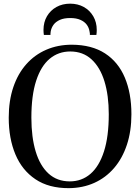

<svg xmlns="http://www.w3.org/2000/svg" viewBox="-20 -990 746 1022"><path d="M346.5 11.5Q240 12 168.8 -35.8Q97.5 -83.5 62 -168.2Q26.5 -253 26.5 -363.5Q26.5 -454 50.8 -525.8Q75 -597.5 119.8 -648Q164.5 -698.5 226.2 -725.2Q288 -752 362.5 -752Q468.5 -751.5 539 -705.8Q609.5 -660 644.5 -576.8Q679.5 -493.5 679.5 -382Q679.5 -292 655.5 -219.5Q631.5 -147 587.2 -95.5Q543 -44 481.8 -16.5Q420.5 11 346.5 11.5ZM351.5 -24.5Q415 -24.5 461.5 -64.5Q508 -104.5 533.5 -184Q559 -263.5 559 -382Q559 -482 536 -557Q513 -632 467.2 -674Q421.5 -716 354 -716Q291 -716 244.5 -677.2Q198 -638.5 172.5 -560.2Q147 -482 147 -363.5Q147 -259.5 170 -183.5Q193 -107.5 238.5 -66Q284 -24.5 351.5 -24.5ZM353.5 -970.5Q394 -970.5 426 -952.8Q458 -935 476.5 -903.2Q495 -871.5 495 -830.5Q495 -823.5 494.5 -817.2Q494 -811 493 -804H458.5Q458.5 -808 458.2 -813Q458 -818 456.5 -823Q453.5 -842.5 441.8 -858.5Q430 -874.5 408.2 -884.2Q386.5 -894 353.5 -894Q320.5 -894 298.8 -884.2Q277 -874.5 265.2 -858.5Q253.5 -842.5 250 -823Q249 -818 248.8 -813Q248.5 -808 248.5 -804H213.5Q212.5 -811 212 -817.2Q211.5 -823.5 211.5 -830.5Q211.5 -872 230 -903.5Q248.5 -935 280.5 -952.8Q312.5 -970.5 353.5 -970.5Z"/></svg>

Font: Merriweather 96pt
Style: Regular
Weight: 400
Version: Version 2.100